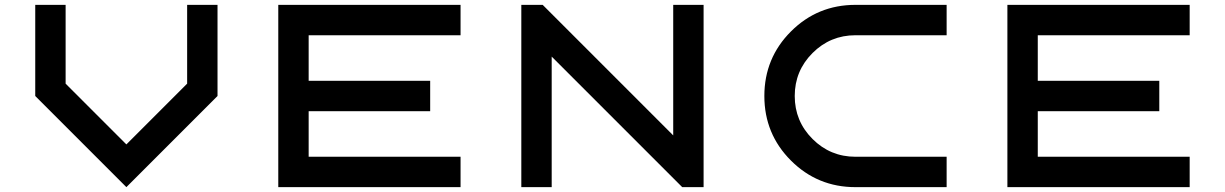

<svg xmlns="http://www.w3.org/2000/svg" viewBox="-20 -770 5040 790"><path d="M125 -750H250V-425.8L500 -175.8L750 -425.8V-750H875V-375L500 0L125 -375Z M1250 -125H1875V0H1125V-750H1875V-625H1250V-437.5H1750V-312.5H1250Z M2250 -537.1V0H2125V-750H2212.9L2750 -212.9V-750H2875V0H2787.1Z M3500 -750H3875V-625H3500Q3396.5 -625 3323.2 -551.8Q3250 -478.5 3250 -375Q3250 -271.5 3323.2 -198.2Q3396.5 -125 3500 -125H3875V0H3500Q3343.8 0 3234.4 -109.4Q3125 -218.8 3125 -375Q3125 -531.2 3234.4 -640.6Q3343.8 -750 3500 -750Z M4250 -125H4875V0H4125V-750H4875V-625H4250V-437.5H4750V-312.5H4250Z"/></svg>

Font: Xanmono
Style: Regular
Weight: 400
Designer: GGBotNet
Foundry: GGBotNet
Version: 1.00